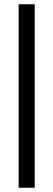

<svg xmlns="http://www.w3.org/2000/svg" viewBox="-20 -694 252 907"><path d="M68 -674H144V193H68Z"/></svg>

Font: Grenze Medium
Style: Regular
Weight: 500
Designer: Renata Polastri
Foundry: Omnibus-Type
Version: Version 1.002; ttfautohint (v1.8)